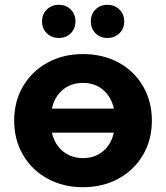

<svg xmlns="http://www.w3.org/2000/svg" viewBox="-20 -771 691 799"><path d="M612 -269Q612 -189 575 -126Q538 -63 473 -27.5Q408 8 325 8Q243 8 178 -27.5Q113 -63 76 -126Q39 -189 39 -269Q39 -349 76 -412Q113 -475 178 -510.5Q243 -546 325 -546Q408 -546 473 -511Q538 -476 575 -412.5Q612 -349 612 -269ZM196 -319H454Q443 -368 409 -397Q375 -426 325 -426Q276 -426 241.5 -397.5Q207 -369 196 -319ZM454 -219H196Q208 -168 243 -140.5Q278 -113 325 -113Q374 -113 408 -141Q442 -169 454 -219ZM358 -682Q358 -712 377.5 -731.5Q397 -751 427 -751Q457 -751 477 -731.5Q497 -712 497 -682Q497 -652 477 -632.5Q457 -613 427 -613Q397 -613 377.5 -632.5Q358 -652 358 -682ZM155 -682Q155 -712 175 -731.5Q195 -751 225 -751Q255 -751 274.5 -731.5Q294 -712 294 -682Q294 -652 274.5 -632.5Q255 -613 225 -613Q195 -613 175 -632.5Q155 -652 155 -682Z"/></svg>

Font: Chess Sans
Style: Bold
Weight: 700
Designer: Wolf Bōese
Foundry: Wolf Bōese
Version: Version 7.223